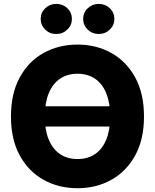

<svg xmlns="http://www.w3.org/2000/svg" viewBox="-20 -970 807 1000"><path d="M621.1 -416.5V-311H162.1V-416.5ZM383.8 10.3Q285.6 10.3 207 -33.4Q128.4 -77.1 82.8 -160.6Q37.1 -244.1 37.1 -363.3Q37.1 -482.9 82.8 -566.7Q128.4 -650.4 207 -694.1Q285.6 -737.8 383.8 -737.8Q481.4 -737.8 559.8 -694.1Q638.2 -650.4 684.1 -566.7Q730 -482.9 730 -363.3Q730 -244.1 684.1 -160.6Q638.2 -77.1 559.8 -33.4Q481.4 10.3 383.8 10.3ZM383.8 -141.6Q436.5 -141.6 474.6 -167.2Q512.7 -192.9 533.2 -242.4Q553.7 -292 553.7 -363.3Q553.7 -435.1 533.2 -484.9Q512.7 -534.7 474.6 -560.3Q436.5 -585.9 383.8 -585.9Q331.1 -585.9 293 -560.3Q254.9 -534.7 234.1 -484.9Q213.4 -435.1 213.4 -363.3Q213.4 -292 234.1 -242.4Q254.9 -192.9 293 -167.2Q331.1 -141.6 383.8 -141.6ZM494.1 -793Q460.4 -793 436.8 -815.9Q413.1 -838.9 413.1 -871.6Q413.1 -904.3 436.8 -927Q460.4 -949.7 494.1 -949.7Q528.3 -949.7 552 -927Q575.7 -904.3 575.7 -871.6Q575.7 -838.9 552 -815.9Q528.3 -793 494.1 -793ZM272.9 -793Q238.8 -793 215.3 -815.9Q191.9 -838.9 191.9 -871.6Q191.9 -904.3 215.6 -927Q239.3 -949.7 272.9 -949.7Q307.1 -949.7 330.8 -927Q354.5 -904.3 354.5 -871.6Q354.5 -838.9 330.8 -815.9Q307.1 -793 272.9 -793Z"/></svg>

Font: Inter 18pt ExtraBold
Style: Regular
Weight: 800
Designer: Rasmus Andersson
Foundry: rsms
Version: Version 4.001;git-66647c0bb